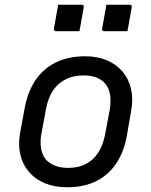

<svg xmlns="http://www.w3.org/2000/svg" viewBox="-20 -781 640 812"><path d="M340 -543Q392 -543 432 -526Q472 -509 498 -478.5Q524 -448 534 -406Q544 -364 535 -314L517 -210Q505 -140 472 -90.5Q439 -41 387 -15Q335 11 264 11Q211 11 170 -6Q129 -23 102.5 -54Q76 -85 66 -126.5Q56 -168 65 -218L84 -322Q97 -393 130 -442Q163 -491 216 -517Q269 -543 340 -543ZM333 -462Q289 -462 256.5 -445Q224 -428 203.5 -397Q183 -366 175 -322L155 -215Q149 -184 153.5 -153.5Q158 -123 178 -102Q193 -88 215 -79.5Q237 -71 268 -71Q312 -71 344 -88Q376 -105 396 -136.5Q416 -168 424 -210L444 -316Q450 -349 445.5 -380Q441 -411 421 -432Q407 -446 385.5 -454Q364 -462 333 -462ZM226 -761Q251 -761 275.5 -761Q300 -761 325 -761Q329 -761 331 -759.5Q333 -758 334 -756Q335 -754 334 -750L316 -649Q291 -649 266.5 -649Q242 -649 217 -649Q214 -649 211.5 -650.5Q209 -652 208.5 -654.5Q208 -657 208 -660ZM430 -761Q455 -761 479.5 -761Q504 -761 528 -761Q532 -761 534 -759.5Q536 -758 537 -756Q538 -754 537 -750L519 -649Q495 -649 470 -649Q445 -649 421 -649Q418 -649 415.5 -650.5Q413 -652 412 -654.5Q411 -657 412 -660Z"/></svg>

Font: RecMonoLinear Nerd Font Mono
Style: Italic
Weight: 400
Italic angle: -10°
Monospace: yes
Version: Version 1.085; ttfautohint (v1.8.4.7-5d5b);Nerd Fonts 3.2.1